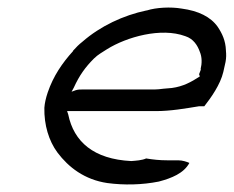

<svg xmlns="http://www.w3.org/2000/svg" viewBox="-20 -502 627 515"><path d="M108 -254C103 -239 100 -226 99 -213C98 -167 111 -124 134 -93C164 -53 207 -20 268 -11C313 -5 361 -6 406 -15C440 -24 473 -37 488 -65C481 -68 470 -72 458 -72H429C408 -72 390 -74 372 -77C361 -72 345 -71 332 -70V-69V-70C231 -75 178 -122 163 -195L160 -204H398C438 -204 477 -211 514 -217H528C546 -240 571 -275 579 -309L585 -336C587 -347 587 -356 586 -366V-367C585 -393 576 -412 564 -430C545 -457 512 -473 467 -479C438 -484 399 -482 374 -474H373C311 -461 249 -432 201 -390C192 -383 184 -375 176 -366V-365C147 -333 123 -298 108 -254ZM172 -256 178 -267C193 -300 209 -322 232 -345C243 -356 255 -362 267 -370C320 -403 412 -429 477 -405C499 -398 510 -380 516 -363C522 -349 522 -332 518 -316H519C517 -311 516 -308 514 -303L516 -297C493 -282 471 -270 441 -266L418 -264C410 -263 402 -262 395 -262H201C195 -262 189 -262 183 -260ZM418 -264ZM579 -306V-307Z"/></svg>

Font: SolarCharger
Style: 352
Weight: 300
Designer: Mew Too
Foundry: Cannot Into Space Fonts/KineticPlasma Fonts
Version: Version 1.100